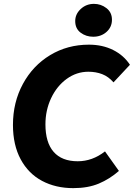

<svg xmlns="http://www.w3.org/2000/svg" viewBox="-20 -960 692 993"><path d="M47 -314Q47 -431 98.5 -526Q150 -621 239.5 -675Q329 -729 440 -729Q510 -729 565 -701.5Q620 -674 652 -625L567 -534Q541 -564 508.5 -576.5Q476 -589 437 -589Q376 -589 325 -552Q274 -515 244.5 -452.5Q215 -390 215 -317Q215 -223 257.5 -174.5Q300 -126 382 -126Q458 -126 523 -177L595 -76Q547 -34 491 -10.5Q435 13 359 13Q268 13 197.5 -24.5Q127 -62 87 -136Q47 -210 47 -314ZM369 -851Q369 -887 397.5 -913.5Q426 -940 466 -940Q502 -940 530.5 -918Q559 -896 559 -858Q559 -820 531 -795Q503 -770 462 -770Q425 -770 397 -791Q369 -812 369 -851Z"/></svg>

Font: Nebula Sans Bold
Style: Regular
Weight: 700
Italic angle: -9°
Designer: Paul D. Hunt for Adobe (as Source Sans)
Foundry: Nebula Entertainment & Broadcasting LLC
Version: Version 1.010